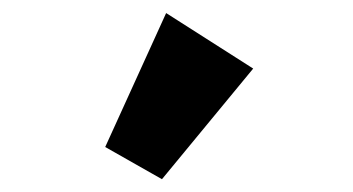

<svg xmlns="http://www.w3.org/2000/svg" viewBox="-20 -853 540 294"><path d="M228 -578.6 141.1 -627.9 234.4 -833 367.7 -748Z"/></svg>

Font: Schibsted Grotesk ExtraBold
Style: Regular
Weight: 800
Designer: Bakken & Baeck AS, Henrik Kongsvoll
Foundry: Schibsted ASA
Version: Version 1.100; ttfautohint (v1.8.4.7-5d5b);gftools[0.9.25]